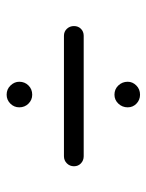

<svg xmlns="http://www.w3.org/2000/svg" viewBox="50 -658 452 593"><g transform="rotate(-90 276.5 -361.0)"><path d="M91 -329Q78 -329 69 -337.5Q60 -346 60 -359Q60 -372 69 -381Q78 -390 91 -390H463Q476 -390 484.5 -381Q493 -372 493 -359Q493 -346 484.5 -337.5Q476 -329 463 -329ZM281 -488Q265 -488 253.5 -499.5Q242 -511 242 -528Q242 -544 253.5 -555.5Q265 -567 281 -567Q298 -567 309.5 -555Q321 -543 321 -528Q321 -511 309.5 -499.5Q298 -488 281 -488ZM281 -155Q265 -155 253.5 -166Q242 -177 242 -193Q242 -210 253.5 -222Q265 -234 281 -234Q298 -234 309.5 -222Q321 -210 321 -193Q321 -178 309.5 -166.5Q298 -155 281 -155Z"/></g></svg>

Font: National Park Light
Style: Regular
Weight: 300
Designer: Andrea Herstowski, Ben Hoepner
Version: Version 1.009